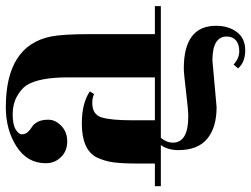

<svg xmlns="http://www.w3.org/2000/svg" viewBox="-138 -764 843 644"><g transform="rotate(90 283.0 -441.5)"><path d="M163 -733 320 -747Q388 -747 426 -715.5Q464 -684 464 -619Q464 -583 447 -560H585V-540H509V-481Q509 -431 505 -401Q501 -371 488 -344Q462 -295 375 -295Q306 -295 267 -322L276 -336Q289 -330 306 -330Q344 -330 354 -360.5Q364 -391 364 -467V-540H220V-250Q220 -150 247 -109Q259 -91 284.5 -77Q310 -63 344 -63Q378 -63 394.5 -73Q411 -83 411 -94Q411 -105 403.5 -113.5Q396 -122 386.5 -127.5Q377 -133 369.5 -146.5Q362 -160 362 -183Q362 -206 382.5 -226Q403 -246 435 -246Q467 -246 487.5 -225Q508 -204 508 -174Q508 -112 452 -76Q396 -40 320 -40Q114 -40 83 -191Q75 -231 75 -322V-540H-19V-560H423Q439 -580 439 -600Q439 -652 351 -652Q330 -652 268 -644.5Q206 -637 190 -637Q47 -637 47 -745Q47 -787 68 -815Q89 -843 129 -843Q169 -843 190 -819L177 -804Q156 -823 132.5 -823Q109 -823 96 -812Q83 -801 83 -781Q83 -733 163 -733Z"/></g></svg>

Font: Rozha One
Style: Regular
Weight: 400
Designer: Tim Donaldson, Indian Type Foundry
Foundry: Indian Type Foundry
Version: Version 1.301;PS 1.0;hotconv 1.0.78;makeotf.lib2.5.61930; tt